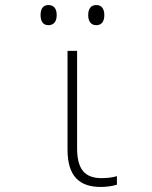

<svg xmlns="http://www.w3.org/2000/svg" viewBox="-20 -732 603 762"><path d="M362 -632C385 -632 394 -649 394 -672C394 -695 385 -712 362 -712C340 -712 330 -696 330 -672C330 -649 340 -632 362 -632ZM172 -632C196 -632 205 -650 205 -672C205 -695 196 -712 172 -712C150 -712 141 -696 141 -672C141 -649 150 -632 172 -632ZM380 10C403 10 429 6 444 1V-33C429 -28 406 -25 384 -25C318 -25 286 -58 286 -144V-530H248V-138C248 -34 294 10 380 10Z"/></svg>

Font: Noto Sans Mono SemiCondensed ExtraLight
Style: Regular
Weight: 200
Width: 4
Designer: Monotype Design Team
Foundry: Monotype Imaging Inc.
Version: Version 2.014